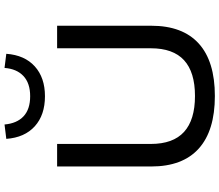

<svg xmlns="http://www.w3.org/2000/svg" viewBox="-82 -902 992 869"><g transform="rotate(-90 414.5 -467.0)"><path d="M415 9Q258 9 177 -64Q96 -137 96 -279V-705H198V-281Q198 -180 252.5 -130.5Q307 -81 415 -81Q523 -81 577 -130.5Q631 -180 631 -281V-705H733V-279Q733 -137 652.5 -64Q572 9 415 9ZM414 -760Q329 -760 278 -806Q227 -852 221 -935L286 -943Q291 -887 323 -857Q355 -827 414 -827Q473 -827 505.5 -857.5Q538 -888 542 -943L606 -935Q600 -852 549 -806Q498 -760 414 -760Z"/></g></svg>

Font: Nunito Sans 10pt SemiExpanded Medium
Style: Regular
Weight: 500
Width: 6
Designer: Vernon Adams
Foundry: Vernon Adams
Version: Version 3.101;gftools[0.9.27]